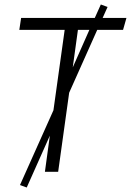

<svg xmlns="http://www.w3.org/2000/svg" viewBox="-20 -765 583 855"><path d="M413 -632 288 -352 239 0H180L202 -161L99 70L69 59L218 -274L268 -632H66L74 -685H402L429 -745L459 -734L437 -685H543L528 -632ZM378 -632H327L304 -465Z"/></svg>

Font: FiraGO Light
Style: Italic
Weight: 300
Italic angle: -8°
Designer: bBox Type GmbH
Foundry: bBox Type GmbH
Version: Version 1.001